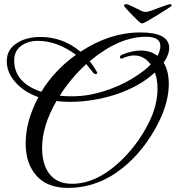

<svg xmlns="http://www.w3.org/2000/svg" viewBox="-20 -851 856 935"><path d="M311 64Q211 64 159 6Q105 -53 105 -152Q105 -262 167 -378Q136 -389 109.5 -405Q83 -421 62 -443Q13 -493 13 -553Q13 -613 67 -644Q112 -671 176 -671Q287 -671 372 -599Q514 -693 664 -693Q804 -693 804 -617Q804 -585 777 -546Q802 -505 802 -442Q802 -356 754 -258Q683 -117 576 -32Q455 64 311 64ZM328 -382Q352 -382 374.5 -384Q397 -386 419 -390Q490 -404 556 -433Q622 -462 682 -508Q691 -515 699 -522.5Q707 -530 714 -537Q682 -581 633 -581Q607 -581 577 -567Q575 -566 571 -566Q564 -566 564 -572Q564 -580 575 -585Q626 -605 666 -605Q713 -605 747 -579Q761 -605 761 -627Q761 -672 691 -672Q559 -672 417 -553Q437 -528 452 -500Q457 -492 448 -491H445Q437 -491 434 -497L400 -539Q363 -505 330.5 -466.5Q298 -428 271 -385Q300 -382 328 -382ZM181 -404Q246 -510 350 -584Q258 -652 165 -652Q117 -652 85 -629Q49 -604 49 -557Q49 -448 181 -404ZM331 44Q443 44 552 -53Q598 -94 636.5 -144Q675 -194 705 -254Q747 -338 747 -420Q747 -465 734 -498Q660 -429 541 -390Q430 -355 321 -355Q304 -355 287.5 -356Q271 -357 255 -359Q185 -238 185 -131Q185 -53 218 -8Q255 44 331 44ZM670 -737Q666 -737 652.5 -749.5Q639 -762 623 -778.5Q607 -795 595.5 -808Q584 -821 584 -823Q584 -831 596 -831Q601 -831 625 -819.5Q649 -808 671 -797Q679 -793 689 -793Q695 -793 700.5 -794.5Q706 -796 713 -798Q730 -804 751 -812Q772 -820 789 -825.5Q806 -831 808 -831Q816 -831 816 -823Q816 -822 802.5 -813Q789 -804 769 -791.5Q749 -779 728.5 -766.5Q708 -754 692.5 -745.5Q677 -737 673 -737Z"/></svg>

Font: Carattere
Style: Regular
Weight: 400
Designer: Robert E. Leuschke
Foundry: Robert E. Leuschke
Version: Version 1.010; ttfautohint (v1.8.3)